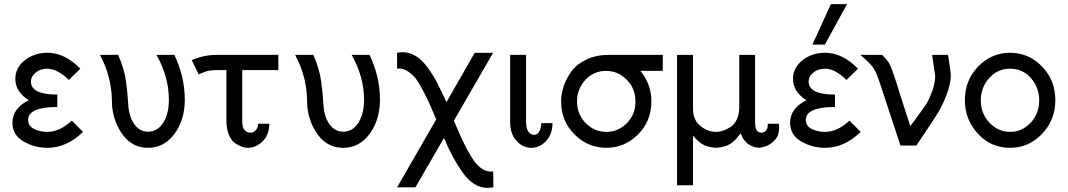

<svg xmlns="http://www.w3.org/2000/svg" viewBox="-20 -714 5241 942"><path d="M41 -111.8Q41 -182.6 121.1 -222.2Q55.2 -264.2 55.2 -327.1Q55.2 -381.3 101.6 -418.2Q147.9 -455.1 212.9 -455.1Q297.9 -455.1 374 -377L317.9 -321.8Q260.7 -377 212.9 -377Q177.7 -377 154.8 -357.9Q131.8 -338.9 131.8 -314Q131.8 -250 261.2 -250V-189Q118.2 -189 118.2 -126Q118.2 -95.2 147.5 -81.1Q176.8 -66.9 211.9 -66.9Q272.9 -66.9 332 -122.1L387.2 -66.9Q307.1 11.2 212.9 11.2Q148.9 11.2 95 -20.3Q41 -51.8 41 -111.8Z M470.7 -444.8H559.6Q589.4 -377.9 597.9 -316.4Q606.4 -254.9 608.6 -208.5Q610.8 -162.1 624.5 -129.9Q652.3 -67.9 706.5 -67.9Q752.4 -67.9 780.5 -111.3Q808.6 -154.8 808.6 -225.1Q808.6 -336.9 747.6 -444.8H835.4Q886.2 -338.9 886.7 -226.1Q886.7 -126 836.2 -57.4Q785.6 11.2 706.5 11.2Q633.3 11.2 587.4 -46.4Q541.5 -104 530.8 -184.1Q529.8 -189.9 528.8 -228Q527.8 -266.1 520.3 -306.2Q512.7 -346.2 495.6 -391.1Q491.7 -400.9 482.7 -419.9Q473.6 -439 470.7 -444.8Z M920.9 -418.9Q978 -444.8 1047.9 -444.8H1345.7V-370.1H1168.5V-117.2Q1168.5 -86.4 1181.2 -74.7Q1193.8 -63 1207.5 -63Q1223.6 -63 1233.6 -74Q1243.7 -85 1245.6 -96.2L1246.6 -106.9H1301.8Q1299.8 -49.8 1267.3 -19.3Q1234.9 11.2 1196.8 11.2Q1183.6 11.2 1168.7 6.6Q1153.8 2 1134.8 -10.5Q1115.7 -22.9 1103.3 -52Q1090.8 -81.1 1090.8 -123V-370.1H1049.8Q1026.9 -370.1 1010.3 -367.7Q993.7 -365.2 985.1 -361.6Q976.6 -357.9 954.6 -349.1Z M1428.2 -444.8H1517.1Q1546.9 -377.9 1555.4 -316.4Q1564 -254.9 1566.2 -208.5Q1568.4 -162.1 1582 -129.9Q1609.9 -67.9 1664.1 -67.9Q1710 -67.9 1738 -111.3Q1766.1 -154.8 1766.1 -225.1Q1766.1 -336.9 1705.1 -444.8H1793Q1843.8 -338.9 1844.2 -226.1Q1844.2 -126 1793.7 -57.4Q1743.2 11.2 1664.1 11.2Q1590.8 11.2 1544.9 -46.4Q1499 -104 1488.3 -184.1Q1487.3 -189.9 1486.3 -228Q1485.4 -266.1 1477.8 -306.2Q1470.2 -346.2 1453.1 -391.1Q1449.2 -400.9 1440.2 -419.9Q1431.2 -439 1428.2 -444.8Z M1928.2 205.1 2120.1 -127.9V-128.9Q2099.1 -177.7 2088.1 -202.9Q2077.1 -228 2056.6 -267.6Q2036.1 -307.1 2020.8 -327.1Q2005.4 -347.2 1983.4 -362.5Q1961.4 -377.9 1938 -377.9Q1937 -377.9 1933.6 -377.4Q1930.2 -377 1928.2 -377V-455.1Q1929.2 -455.1 1939.2 -456.5Q1949.2 -458 1954.1 -458Q1989.3 -458 2020.8 -438.5Q2052.2 -418.9 2079.8 -380.4Q2107.4 -341.8 2126.2 -304.9Q2145 -268.1 2170.4 -212.9L2309.1 -455.1H2399.4L2207 -122.1V-121.1Q2233.9 -58.1 2251 -21.5Q2268.1 15.1 2291.7 54Q2315.4 92.8 2339.4 110.4Q2363.3 127.9 2389.2 127.9Q2390.1 127.9 2393.6 127.4Q2397 127 2399.4 127L2400.4 160.2V205.1L2373 208Q2337.9 208 2306.6 188.5Q2275.4 168.9 2248.3 130.4Q2221.2 91.8 2201.7 54.9Q2182.1 18.1 2158.2 -37.1L2018.1 205.1Z M2482.9 -116.2V-444.8H2561V-117.2Q2561 -56.2 2600.1 -51.8Q2632.3 -53.7 2635.7 -109.9H2690.9Q2689.9 -53.7 2658.4 -21.2Q2627 11.2 2586.9 11.2Q2545.9 11.2 2514.4 -22.5Q2482.9 -56.2 2482.9 -116.2Z M2732.9 -216.8Q2732.9 -252.9 2745.4 -290.5Q2757.8 -328.1 2783.4 -363.5Q2809.1 -398.9 2856.9 -421.9Q2904.8 -444.8 2967.8 -444.8H3231.9V-366.2H3122.1Q3176.3 -299.3 3175.8 -216.8Q3175.8 -119.6 3110.4 -54.2Q3044.9 11.2 2955.1 11.2Q2864.3 11.2 2798.6 -54.7Q2732.9 -120.6 2732.9 -216.8ZM2811 -216.8Q2811 -152.8 2854 -109.9Q2897 -66.9 2954.8 -66.9Q3012.7 -66.9 3055.2 -109.4Q3097.7 -151.9 3097.7 -215.8Q3097.7 -279.8 3054.7 -323Q3011.7 -366.2 2954.1 -366.2Q2892.1 -366.2 2851.6 -321.5Q2811 -276.9 2811 -216.8Z M3301.8 194.8V-444.8H3379.9V-181.2Q3379.9 -126 3415.8 -96.4Q3451.7 -66.9 3492.7 -66.9Q3508.8 -66.9 3526.4 -72.5Q3543.9 -78.1 3563.2 -90.1Q3582.5 -102.1 3594.7 -127.4Q3606.9 -152.8 3606.9 -187V-444.8H3684.6V-112.8Q3684.6 -63 3715.8 -63Q3729 -63 3737.8 -73Q3746.6 -83 3746.6 -99.1V-106.9H3801.8Q3802.7 -100.1 3802.7 -86.9Q3802.7 -68.8 3797.1 -51.5Q3791.5 -34.2 3767.6 -13.7Q3743.7 6.8 3703.6 11.2Q3636.7 5.4 3613.8 -60.1Q3596.7 -36.1 3579.6 -21Q3562.5 -5.9 3544.7 0.5Q3526.9 6.8 3518.3 8.3Q3509.8 9.8 3492.7 11.2Q3450.7 8.3 3426.8 -6.3Q3402.8 -21 3379.9 -48.8V194.8Z M3856.4 -111.8Q3856.4 -182.6 3936.5 -222.2Q3870.6 -264.2 3870.6 -327.1Q3870.6 -381.3 3917 -418.2Q3963.4 -455.1 4028.3 -455.1Q4113.3 -455.1 4189.5 -377L4133.3 -321.8Q4076.2 -377 4028.3 -377Q3993.2 -377 3970.2 -357.9Q3947.3 -338.9 3947.3 -314Q3947.3 -250 4076.7 -250V-189Q3933.6 -189 3933.6 -126Q3933.6 -95.2 3962.9 -81.1Q3992.2 -66.9 4027.3 -66.9Q4088.4 -66.9 4147.5 -122.1L4202.6 -66.9Q4122.6 11.2 4028.3 11.2Q3964.4 11.2 3910.4 -20.3Q3856.4 -51.8 3856.4 -111.8ZM3965.8 -495.1 4056.6 -693.8H4135.7L4026.9 -495.1Z M4201.2 -444.8H4307.1Q4316.9 -436 4323 -429Q4329.1 -421.9 4335.2 -414.6Q4341.3 -407.2 4347.2 -393.6Q4353 -379.9 4358.2 -366.9Q4363.3 -354 4372.3 -325.9Q4381.3 -297.9 4389.6 -271Q4397.9 -244.1 4414.1 -194.1Q4430.2 -144 4446.3 -95.2Q4454.1 -106.4 4484.1 -146.7Q4514.2 -187 4526.6 -207Q4539.1 -227.1 4553.2 -265.6Q4567.4 -304.2 4568.4 -340.8Q4568.4 -341.8 4553.2 -444.8H4631.3Q4645.5 -355 4645 -348.1Q4645 -305.2 4626 -254.2Q4606.9 -203.1 4587.2 -169.7Q4567.4 -136.2 4528.3 -78.6Q4489.3 -21 4476.1 0H4397.9L4295.4 -311Q4278.3 -361.8 4263.7 -382.8Q4249 -403.8 4201.2 -444.8Z M4713.9 -223.1Q4713.9 -320.3 4779.3 -387.7Q4844.7 -455.1 4935.8 -455.1Q5026.9 -455.1 5092.3 -387.9Q5157.7 -320.8 5157.7 -222.2Q5157.7 -125 5092.3 -56.9Q5026.9 11.2 4936 11.2Q4840.8 11.2 4777.3 -58.3Q4713.9 -127.9 4713.9 -223.1ZM4792 -222.2Q4792 -156.2 4835 -111.6Q4877.9 -66.9 4935.8 -66.9Q4993.7 -66.9 5036.1 -111.3Q5078.6 -155.8 5078.6 -222.2Q5078.6 -284.2 5038.3 -330.6Q4998 -377 4936 -377Q4874 -377 4833 -330.6Q4792 -284.2 4792 -222.2Z"/></svg>

Font: CMU Sans Serif
Style: Medium
Weight: 500
Version: Version 0.7.0